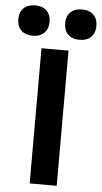

<svg xmlns="http://www.w3.org/2000/svg" viewBox="-116 -995 547 1033"><g transform="rotate(5 158.0 -478.5)"><path d="M85 0V-730H231V0ZM32 -793Q-8 -793 -30.5 -815Q-53 -837 -53 -875Q-53 -913 -30.5 -935Q-8 -957 32 -957Q71 -957 93.5 -935Q116 -913 116 -875Q116 -837 93.5 -815Q71 -793 32 -793ZM284 -793Q245 -793 222.5 -815Q200 -837 200 -875Q200 -913 222.5 -935Q245 -957 284 -957Q324 -957 346.5 -935Q369 -913 369 -875Q369 -837 346.5 -815Q324 -793 284 -793Z"/></g></svg>

Font: M PLUS 2
Style: Bold
Weight: 700
Designer: Coji Morishita
Foundry: UNDERFOREST DESIGN
Version: Version 1.001